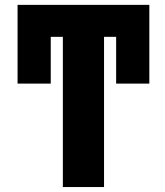

<svg xmlns="http://www.w3.org/2000/svg" viewBox="-20 -752 667 774"><path d="M233.4 -603.5H184.6V-415H50.8V-732.4H582V-415H448.2V-603.5H399.4V2H233.4Z"/></svg>

Font: Gen Shin Gothic Heavy
Style: Bold
Weight: 900
Designer: [Source Han Sans]
Ryoko NISHIZUKA  (kana & ideographs); Paul D. Hunt (Latin, Greek & Cyrillic); Wenlong ZHANG  (bopomofo
Version: Version 1.002.20150607